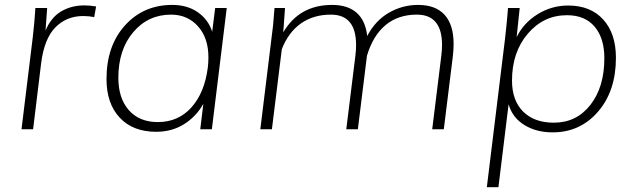

<svg xmlns="http://www.w3.org/2000/svg" viewBox="-20 -534 2594 793"><path d="M68.8 0 115.2 -378.9Q118.7 -406.7 121.3 -437.3Q124 -467.8 125 -484.4L126 -501H174.8L168 -407.7Q190.9 -462.4 232.9 -487.1Q274.9 -511.7 328.1 -511.7Q352.5 -511.7 377 -507.3L369.1 -463.4Q346.2 -467.8 323.7 -467.8Q254.9 -467.8 208.7 -420.9Q162.6 -374 149.9 -272.9L116.7 0Z M686.5 -473.6Q591.8 -473.6 530.3 -401.1Q468.8 -328.6 468.8 -212.9Q468.8 -127.9 512.2 -78.9Q555.7 -29.8 631.8 -29.8Q716.3 -29.8 770.8 -90.6Q825.2 -151.4 838.4 -255.9Q840.8 -274.4 840.8 -297.4Q840.8 -377.4 797.6 -425.5Q754.4 -473.6 686.5 -473.6ZM419.9 -207.5Q419.9 -344.7 496.3 -429.2Q572.8 -513.7 691.4 -513.7Q753.9 -513.7 797.4 -483.2Q840.8 -452.6 856.4 -402.8L868.7 -501H916.5L855 0H807.1L819.8 -105Q790 -52.2 740 -21Q689.9 10.3 625 10.3Q528.8 10.3 474.4 -48.1Q419.9 -106.4 419.9 -207.5Z M1055.2 0 1107.9 -429.7 1113.8 -501H1157.2L1149.9 -400.4Q1216.3 -513.7 1351.6 -513.7Q1416.5 -513.7 1453.1 -481.2Q1489.7 -448.7 1496.6 -385.3Q1530.3 -449.2 1586.2 -481.4Q1642.1 -513.7 1706.5 -513.7Q1779.3 -513.7 1816.4 -472.7Q1853.5 -431.6 1853.5 -352.5Q1853.5 -330.1 1850.6 -303.7L1813 0H1765.1L1802.7 -303.7Q1805.7 -327.1 1805.7 -348.1Q1805.7 -473.6 1701.7 -473.6Q1624.5 -473.6 1572.5 -430.4Q1520.5 -387.2 1495.6 -303.7L1458 0H1410.2L1447.8 -303.7Q1450.7 -327.1 1450.7 -348.1Q1450.7 -473.6 1346.7 -473.6Q1274.9 -473.6 1223.1 -437.3Q1171.4 -400.9 1144 -331.1L1103 0Z M2321.8 -471.2Q2225.1 -471.2 2159.9 -394.8Q2094.7 -318.4 2094.7 -201.2Q2094.7 -119.1 2140.6 -73.2Q2186.5 -27.3 2267.6 -27.3Q2361.3 -27.3 2418.7 -101.1Q2476.1 -174.8 2476.1 -293.5Q2476.1 -376.5 2436 -423.8Q2396 -471.2 2321.8 -471.2ZM2523.9 -295.4Q2523.9 -158.2 2450 -72.8Q2376 12.7 2262.7 12.7Q2194.8 12.7 2145.5 -17.8Q2096.2 -48.3 2080.6 -103.5L2038.6 239.3H1990.7L2065.4 -370.1Q2068.4 -393.1 2071.5 -425.8Q2074.7 -458.5 2076.4 -479.2Q2078.1 -500 2078.1 -501H2126.5L2113.8 -380.4Q2142.1 -439 2200.2 -475.1Q2258.3 -511.2 2326.7 -511.2Q2418.9 -511.2 2471.4 -453.4Q2523.9 -395.5 2523.9 -295.4Z"/></svg>

Font: Muli
Style: ExtraLightItalic
Weight: 200
Italic angle: -7°
Designer: Vernon Adams
Foundry: newtypography
Version: Version 2.0; ttfautohint (v1.00rc1.2-2d82) -l 8 -r 50 -G 200